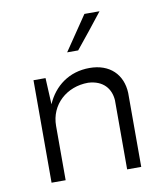

<svg xmlns="http://www.w3.org/2000/svg" viewBox="-73 -677 629 738"><g transform="rotate(-10 241.5 -308.5)"><path d="M69 0H124V-212C124 -295 190 -354 274 -354C333 -351 361 -315 364 -270V0H419V-289C416 -361 368 -409 289 -409C209 -409 150 -364 121 -297L116 -400H69ZM258 -483C294 -527 330 -572 365 -617H306L215 -483Z"/></g></svg>

Font: Josefin Sans
Style: Regular
Weight: 400
Designer: Santiago Orozco
Foundry: Typemade
Version: 1.000